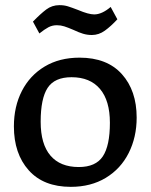

<svg xmlns="http://www.w3.org/2000/svg" viewBox="-20 -716 585 746"><path d="M34 -225Q34 -302 65 -362.5Q96 -423 153.5 -457.5Q211 -492 289 -492Q396 -492 453.5 -428Q511 -364 511 -259Q511 -183 480 -121.5Q449 -60 391 -25Q333 10 255 10Q149 10 91.5 -54.5Q34 -119 34 -225ZM407 -239Q407 -325 368.5 -370.5Q330 -416 258 -416Q192 -416 165 -374.5Q138 -333 138 -243Q138 -156 176 -111.5Q214 -67 286 -67Q352 -67 379.5 -108.5Q407 -150 407 -239ZM133 -586 108 -632Q137 -662 159.5 -679Q182 -696 211 -696Q229 -696 243.5 -691.5Q258 -687 284 -677Q324 -660 346 -660Q376 -660 410 -689L436 -641Q411 -614 387.5 -597Q364 -580 337 -580Q319 -580 302.5 -585Q286 -590 265 -600Q244 -609 230 -613.5Q216 -618 201 -618Q183 -618 168 -610Q153 -602 133 -586Z"/></svg>

Font: Enriqueta Medium
Style: Regular
Weight: 500
Designer: Viviana Monsalve, Gustavo Ibarra
Foundry: 72Puntos
Version: Version 2.000